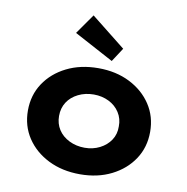

<svg xmlns="http://www.w3.org/2000/svg" viewBox="-88 -889 957 984"><g transform="rotate(10 390.5 -397.0)"><path d="M392 10Q299 10 227 -26Q155 -62 114 -124Q73 -186 73 -266Q73 -346 114 -408Q155 -470 227 -506Q299 -542 392 -542Q484 -542 555.5 -506Q627 -470 668 -408Q709 -346 709 -266Q709 -186 668 -124Q627 -62 555.5 -26Q484 10 392 10ZM392 -128Q435 -128 470.5 -146Q506 -164 526.5 -195Q547 -226 546 -266Q547 -306 526.5 -338Q506 -370 470.5 -387.5Q435 -405 392 -405Q348 -405 311.5 -387Q275 -369 255 -338Q235 -307 235 -266Q235 -226 255 -195Q275 -164 311.5 -146Q348 -128 392 -128ZM452 -590 247 -700 320 -804 499 -662Z"/></g></svg>

Font: Lexend Exa
Style: Bold
Weight: 700
Designer: Bonnie Shaver-Troup, Thomas Jockin
Foundry: Lexend
Version: Version 1.007